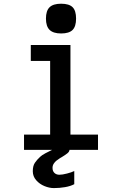

<svg xmlns="http://www.w3.org/2000/svg" viewBox="-20 -786 640 1007"><path d="M141.5 -550H349.5V-80H494V0H106V-80H243V-168V-466.5H141.5ZM221 -688.5Q221 -729.5 240 -748Q259 -766.5 300.5 -766.5Q342.5 -766.5 360.8 -748.2Q379 -730 379 -688.5Q379 -647.5 360.8 -629Q342.5 -610.5 300.5 -610.5Q259.5 -610.5 240.2 -629.2Q221 -648 221 -688.5ZM152 112Q152 84 163 67.8Q174 51.5 190.5 36.5Q198.5 28.5 217.8 18Q237 7.5 253.5 0H344.5Q344 9.5 333.5 18Q323 26.5 304 38L294.5 43.5Q282.5 51.5 275.5 57Q268.5 62.5 262 72.2Q255.5 82 255.5 94.5Q255.5 111.5 265.5 121Q275.5 130.5 291.5 130.5Q307 130.5 331.2 124.2Q355.5 118 369.5 111V180Q350 190.5 321.2 195.5Q292.5 200.5 262.5 200.5Q239 200.5 213.2 190Q187.5 179.5 169.8 159.2Q152 139 152 112Z"/></svg>

Font: JuliaMono SemiBold
Style: Regular
Weight: 600
Monospace: yes
Designer: cormullion
Foundry: corm
Version: Version 0.055; ttfautohint (v1.8.4)